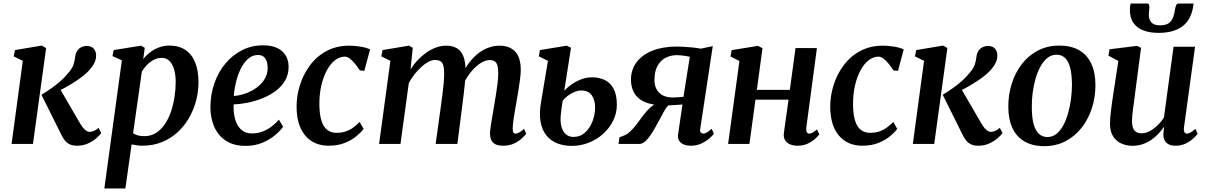

<svg xmlns="http://www.w3.org/2000/svg" viewBox="-20 -821 6886 1095"><path d="M46 0 110 -474 58 -499.5 65.5 -535.5 218.5 -561 243 -547 168 0ZM419.5 10Q393 10 376 1.2Q359 -7.5 348.8 -21.2Q338.5 -35 331 -50L216.5 -280.5Q247.5 -299.5 275 -319Q302.5 -338.5 326.5 -359.8Q350.5 -381 370 -405.5Q393 -432 399.8 -454.2Q406.5 -476.5 408.5 -495.5Q411 -518 421 -532Q431 -546 445 -552.5Q459 -559 473 -559Q501 -559 514.2 -543.8Q527.5 -528.5 528 -506.5Q528.5 -485 520.2 -466.8Q512 -448.5 499.5 -433Q482.5 -411 456 -389.8Q429.5 -368.5 399.5 -349.8Q369.5 -331 341.5 -316.2Q313.5 -301.5 293 -292L311.5 -332.5L438 -115Q450.5 -93.5 464.5 -81.2Q478.5 -69 491.5 -69Q501 -69 514.2 -74Q527.5 -79 542 -92L557.5 -62Q548.5 -49.5 529.2 -32.5Q510 -15.5 482 -2.8Q454 10 419.5 10Z M575 254 675 -477 621.5 -501 628.5 -535.5 784 -560.5 805.5 -548.5 797 -484.5Q813 -504.5 835.2 -522Q857.5 -539.5 885.5 -550.2Q913.5 -561 946.5 -561Q1001 -561 1038 -535.8Q1075 -510.5 1093.5 -463.8Q1112 -417 1112 -352.5Q1112 -298 1098 -245.5Q1084 -193 1057 -146.8Q1030 -100.5 991 -65.2Q952 -30 901.8 -10Q851.5 10 792 10Q777 10 761.2 7.8Q745.5 5.5 730.5 2.5L695 254ZM739 -61Q751.5 -52.5 767.5 -48.5Q783.5 -44.5 803.5 -44.5Q840.5 -44.5 869.5 -62.8Q898.5 -81 919.8 -112.2Q941 -143.5 954.8 -183.5Q968.5 -223.5 975.2 -267.2Q982 -311 982 -353.5Q982 -394.5 972.8 -425.5Q963.5 -456.5 946 -473.8Q928.5 -491 902 -491Q877.5 -491 855.8 -479.2Q834 -467.5 817 -449.5Q800 -431.5 789 -413Z M1594.5 -98.5Q1581 -78 1551.2 -52.2Q1521.5 -26.5 1478.2 -7.8Q1435 11 1380 11Q1325.5 11 1287.2 -7.8Q1249 -26.5 1225.2 -58Q1201.5 -89.5 1190.8 -128.8Q1180 -168 1180 -209.5Q1180.5 -283 1203 -347Q1225.5 -411 1266 -459.2Q1306.5 -507.5 1361 -535Q1415.5 -562.5 1479.5 -562.5Q1530 -562.5 1562 -546.8Q1594 -531 1609.8 -504Q1625.5 -477 1626 -443Q1626.5 -396 1605.5 -360.8Q1584.5 -325.5 1549.5 -300.2Q1514.5 -275 1472.5 -258.8Q1430.5 -242.5 1388.5 -234.5Q1346.5 -226.5 1312.5 -226Q1311 -192 1316.2 -162Q1321.5 -132 1334.2 -109Q1347 -86 1367.5 -73Q1388 -60 1416.5 -60Q1449.5 -60 1477.5 -70.8Q1505.5 -81.5 1529 -99.5Q1552.5 -117.5 1571 -138.5ZM1452 -507.5Q1419.5 -507.5 1394.8 -485.5Q1370 -463.5 1352.8 -428.2Q1335.5 -393 1325.8 -352.2Q1316 -311.5 1313.5 -273.5Q1337.5 -275 1364.5 -282.8Q1391.5 -290.5 1417 -304.2Q1442.5 -318 1463 -337.5Q1483.5 -357 1495.2 -381.8Q1507 -406.5 1506.5 -436Q1505.5 -472 1491.5 -489.8Q1477.5 -507.5 1452 -507.5Z M1854.5 10Q1770 10 1721 -47.8Q1672 -105.5 1671.5 -211.5Q1671 -272 1689.8 -333.2Q1708.5 -394.5 1746.2 -446.2Q1784 -498 1840.8 -529.2Q1897.5 -560.5 1972.5 -560.5Q2001 -560.5 2034.2 -555.2Q2067.5 -550 2090.5 -539.5L2058 -417L2032 -419.5Q2020 -438.5 2005.5 -456.5Q1991 -474.5 1975.8 -486.2Q1960.5 -498 1947 -498Q1917.5 -498 1891 -477.8Q1864.5 -457.5 1844.2 -420.2Q1824 -383 1812.2 -331.8Q1800.5 -280.5 1801.5 -219Q1802.5 -165.5 1813.8 -131Q1825 -96.5 1846.5 -80Q1868 -63.5 1899.5 -63.5Q1929.5 -63.5 1952.8 -71.8Q1976 -80 1995 -94Q2014 -108 2031 -125.5L2053.5 -86Q2040 -67 2013 -44.5Q1986 -22 1946.5 -6Q1907 10 1854.5 10Z M2334 -548.5 2321.5 -425.5Q2338.5 -453 2361.2 -477.2Q2384 -501.5 2410.5 -520.2Q2437 -539 2466 -549.8Q2495 -560.5 2525 -560.5Q2561 -560.5 2585.2 -546.2Q2609.5 -532 2622 -501.8Q2634.5 -471.5 2635 -422Q2635.5 -415.5 2635 -407.5Q2634.5 -399.5 2633.8 -390.8Q2633 -382 2632 -373L2614.5 -392.5Q2631.5 -431 2654.5 -461.8Q2677.5 -492.5 2705.2 -514.8Q2733 -537 2764.5 -548.8Q2796 -560.5 2830.5 -560.5Q2884 -560.5 2917 -528Q2950 -495.5 2950 -420Q2950 -401 2946 -370.8Q2942 -340.5 2936.8 -307.2Q2931.5 -274 2926.5 -245.5Q2922 -220 2917 -191.5Q2912 -163 2908.2 -136.2Q2904.5 -109.5 2904 -89Q2903.5 -72 2907.8 -65.5Q2912 -59 2920 -59Q2929.5 -59 2940.5 -65Q2951.5 -71 2968.5 -86L2981 -58Q2975 -50 2958 -33.5Q2941 -17 2913.8 -3.5Q2886.5 10 2850 10Q2820.5 10 2803.8 0.8Q2787 -8.5 2780.8 -24.2Q2774.5 -40 2774.5 -59.5Q2775 -77 2779 -104Q2783 -131 2788.5 -161.5Q2794 -192 2798.5 -221Q2803 -249 2808.5 -281.8Q2814 -314.5 2817.8 -347Q2821.5 -379.5 2821.5 -406.5Q2821 -448.5 2809.5 -463.5Q2798 -478.5 2773 -478.5Q2753.5 -478.5 2731 -466.8Q2708.5 -455 2686.5 -433.2Q2664.5 -411.5 2645.5 -382.5Q2626.5 -353.5 2613.5 -319L2634 -391.5Q2633.5 -369.5 2631 -343.8Q2628.5 -318 2625.5 -292.2Q2622.5 -266.5 2619.5 -243L2588.5 0H2464.5L2495 -219.5Q2499 -248.5 2503.2 -281.2Q2507.5 -314 2510.5 -346.2Q2513.5 -378.5 2513 -405Q2512.5 -449.5 2500.8 -464.2Q2489 -479 2461 -479Q2443.5 -479 2423.5 -468.5Q2403.5 -458 2383.2 -439.5Q2363 -421 2344.2 -397.5Q2325.5 -374 2311.5 -347.5L2264 0H2142L2206.5 -474L2155 -499.5L2161.5 -535.5L2312 -560.5Z M3240.5 11Q3195 11 3158.2 -3.5Q3121.5 -18 3096.8 -48Q3072 -78 3063.2 -125.2Q3054.5 -172.5 3065.5 -238L3105 -474L3053 -499.5L3059.5 -535.5L3212.5 -560.5L3236.5 -548.5L3198 -303.5Q3212 -319 3236 -336.8Q3260 -354.5 3291 -367.2Q3322 -380 3356.5 -380Q3397 -380 3429 -364.8Q3461 -349.5 3479.5 -315Q3498 -280.5 3498 -223.5Q3498 -177 3477.8 -134.8Q3457.5 -92.5 3422 -59.8Q3386.5 -27 3339.8 -8Q3293 11 3240.5 11ZM3250 -40Q3289 -40 3316.8 -65.2Q3344.5 -90.5 3359.2 -129.5Q3374 -168.5 3374 -208.5Q3374 -249 3355.2 -277Q3336.5 -305 3293.5 -305Q3277.5 -305 3257.8 -297Q3238 -289 3219.5 -275.8Q3201 -262.5 3189 -246.5Q3185.5 -226 3182.8 -205Q3180 -184 3178 -163.5Q3174.5 -121 3183.5 -93.5Q3192.5 -66 3210 -53Q3227.5 -40 3250 -40Z M4038.5 -86.5 4051.5 -58.5Q4046.5 -50.5 4028.5 -34Q4010.5 -17.5 3983 -3.8Q3955.5 10 3920 10Q3884 10 3864 -6.2Q3844 -22.5 3846.5 -49L3872 -225Q3861.5 -224 3846.5 -223.2Q3831.5 -222.5 3816.5 -221.5Q3801.5 -220.5 3790.5 -219.5Q3778.5 -206.5 3767 -186.2Q3755.5 -166 3743 -141.5Q3730.5 -117 3715 -90.5Q3694 -53 3671.5 -26.5Q3649 0 3626 0H3507.5L3513 -38L3532.5 -45.5Q3555.5 -53 3575.2 -72Q3595 -91 3613.2 -115.8Q3631.5 -140.5 3650 -165Q3668.5 -189.5 3689.2 -208.2Q3710 -227 3734.5 -234L3752 -221Q3702 -222.5 3668.5 -234.8Q3635 -247 3615.2 -267.2Q3595.5 -287.5 3587 -313Q3578.5 -338.5 3578.5 -365.5Q3578.5 -424.5 3611 -467Q3643.5 -509.5 3702.2 -532.5Q3761 -555.5 3840.5 -555.5Q3856 -555.5 3878.8 -554.2Q3901.5 -553 3927.2 -550.5Q3953 -548 3977 -543.5L4045 -558L3973 -83Q3971 -69.5 3978 -64.2Q3985 -59 3991 -59Q4000 -59 4012.2 -66Q4024.5 -73 4038.5 -86.5ZM3878 -269 3914 -497Q3907.5 -499 3894.5 -501.2Q3881.5 -503.5 3866.8 -505Q3852 -506.5 3840.5 -506.5Q3805.5 -506.5 3776.2 -491.5Q3747 -476.5 3729.8 -445.2Q3712.5 -414 3712.5 -364Q3712.5 -319 3739.8 -292Q3767 -265 3817 -265Q3826 -265 3838.2 -265.8Q3850.5 -266.5 3861.8 -267.5Q3873 -268.5 3878 -269Z M4578.5 -94Q4576.5 -75.5 4581.2 -67.2Q4586 -59 4594.5 -59Q4603 -59 4613 -64Q4623 -69 4639.5 -83L4652.5 -54.5Q4647 -46.5 4630.5 -30.8Q4614 -15 4588.2 -2.5Q4562.5 10 4529.5 10Q4504 10 4485.2 2Q4466.5 -6 4457 -22.2Q4447.5 -38.5 4450.5 -62L4477 -252.5H4288.5L4254 0H4132.5L4197 -473L4146 -499L4153 -535L4302.5 -559.5L4328.5 -546L4296.5 -308.5H4484.5L4517 -547H4639Z M4898 10Q4813.5 10 4764.5 -47.8Q4715.5 -105.5 4715 -211.5Q4714.5 -272 4733.2 -333.2Q4752 -394.5 4789.8 -446.2Q4827.5 -498 4884.2 -529.2Q4941 -560.5 5016 -560.5Q5044.5 -560.5 5077.8 -555.2Q5111 -550 5134 -539.5L5101.5 -417L5075.5 -419.5Q5063.5 -438.5 5049 -456.5Q5034.5 -474.5 5019.2 -486.2Q5004 -498 4990.5 -498Q4961 -498 4934.5 -477.8Q4908 -457.5 4887.8 -420.2Q4867.5 -383 4855.8 -331.8Q4844 -280.5 4845 -219Q4846 -165.5 4857.2 -131Q4868.5 -96.5 4890 -80Q4911.5 -63.5 4943 -63.5Q4973 -63.5 4996.2 -71.8Q5019.5 -80 5038.5 -94Q5057.5 -108 5074.5 -125.5L5097 -86Q5083.5 -67 5056.5 -44.5Q5029.5 -22 4990 -6Q4950.5 10 4898 10Z M5186 0 5250 -474 5198 -499.5 5205.5 -535.5 5358.5 -561 5383 -547 5308 0ZM5559.5 10Q5533 10 5516 1.2Q5499 -7.5 5488.8 -21.2Q5478.5 -35 5471 -50L5356.5 -280.5Q5387.5 -299.5 5415 -319Q5442.5 -338.5 5466.5 -359.8Q5490.5 -381 5510 -405.5Q5533 -432 5539.8 -454.2Q5546.5 -476.5 5548.5 -495.5Q5551 -518 5561 -532Q5571 -546 5585 -552.5Q5599 -559 5613 -559Q5641 -559 5654.2 -543.8Q5667.5 -528.5 5668 -506.5Q5668.5 -485 5660.2 -466.8Q5652 -448.5 5639.5 -433Q5622.5 -411 5596 -389.8Q5569.5 -368.5 5539.5 -349.8Q5509.5 -331 5481.5 -316.2Q5453.5 -301.5 5433 -292L5451.5 -332.5L5578 -115Q5590.5 -93.5 5604.5 -81.2Q5618.5 -69 5631.5 -69Q5641 -69 5654.2 -74Q5667.5 -79 5682 -92L5697.5 -62Q5688.5 -49.5 5669.2 -32.5Q5650 -15.5 5622 -2.8Q5594 10 5559.5 10Z M6021.5 -561Q6088 -561 6133.8 -535Q6179.5 -509 6203.2 -459Q6227 -409 6227.5 -337Q6227.5 -268 6207.5 -205.2Q6187.5 -142.5 6149.5 -93.5Q6111.5 -44.5 6057.2 -16Q6003 12.5 5935 12.5Q5869.5 12.5 5823.8 -13.8Q5778 -40 5754.5 -89.8Q5731 -139.5 5730.5 -210Q5730 -280 5750 -343.5Q5770 -407 5808 -456Q5846 -505 5900 -533Q5954 -561 6021.5 -561ZM6005.5 -509Q5975.5 -509 5952.8 -490.2Q5930 -471.5 5913 -440.2Q5896 -409 5885.2 -370.2Q5874.5 -331.5 5869.2 -290.2Q5864 -249 5864.5 -211Q5864.5 -150 5875.2 -112.2Q5886 -74.5 5906 -57Q5926 -39.5 5953.5 -39.5Q5983 -39.5 6005.8 -58Q6028.5 -76.5 6045 -107.8Q6061.5 -139 6072.2 -178Q6083 -217 6088.2 -258.2Q6093.5 -299.5 6093.5 -338Q6093 -398.5 6083 -436Q6073 -473.5 6053.5 -491.2Q6034 -509 6005.5 -509Z M6438.5 10.5Q6405.5 10.5 6376.8 -1.8Q6348 -14 6329.5 -41.2Q6311 -68.5 6310.5 -114.5Q6310.5 -131.5 6312.2 -152.8Q6314 -174 6317 -197.5Q6320 -221 6323.2 -244.8Q6326.5 -268.5 6330 -289.5L6358 -473.5L6301.5 -503.5L6308 -540L6465.5 -559.5L6487.5 -548L6453.5 -288Q6451 -267 6448 -245.5Q6445 -224 6442.2 -203.5Q6439.5 -183 6437.8 -165.2Q6436 -147.5 6436 -134Q6436 -106.5 6442.2 -90.5Q6448.5 -74.5 6460.8 -67.8Q6473 -61 6491.5 -61Q6515 -61 6538.5 -74Q6562 -87 6582.8 -107.2Q6603.5 -127.5 6618 -150.5L6673 -554.5H6795.5L6732.5 -95Q6730 -76.5 6735 -67.8Q6740 -59 6749.5 -59Q6758.5 -59 6769.2 -65Q6780 -71 6797.5 -86L6810.5 -58Q6804.5 -49 6787.2 -32.8Q6770 -16.5 6744 -3.2Q6718 10 6685 10Q6650 10 6633 -6Q6616 -22 6615 -48.5Q6614.5 -51.5 6614.8 -56.8Q6615 -62 6615.8 -68.8Q6616.5 -75.5 6617.5 -82.5Q6618.5 -89.5 6619 -95.5L6617.5 -96Q6603.5 -76.5 6585.8 -57.5Q6568 -38.5 6545.8 -23.2Q6523.5 -8 6496.8 1.2Q6470 10.5 6438.5 10.5ZM6522.5 -801Q6531 -801 6533 -794.5Q6535 -788 6535 -778Q6534.5 -769 6533.2 -758Q6532 -747 6532 -738Q6531.5 -710.5 6546.2 -693.5Q6561 -676.5 6596 -676.5Q6629 -676.5 6646 -689.2Q6663 -702 6670.5 -722.5Q6678 -743 6681 -766Q6683 -779.5 6687.5 -790.2Q6692 -801 6702.5 -801H6786.5Q6786.5 -797.5 6786.2 -793.5Q6786 -789.5 6785 -784Q6772 -705.5 6721.8 -669.5Q6671.5 -633.5 6587.5 -633.5Q6538 -633.5 6501 -647.5Q6464 -661.5 6443.5 -691.2Q6423 -721 6424 -767.5Q6424 -775.5 6425 -784Q6426 -792.5 6428 -801Z"/></svg>

Font: Merriweather 36pt SemiBold
Style: Italic
Weight: 600
Italic angle: -7.8°
Version: Version 2.101